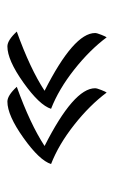

<svg xmlns="http://www.w3.org/2000/svg" viewBox="88 -448 315 532"><g transform="rotate(90 246.0 -181.5)"><path d="M83 -319Q118 -272 172.5 -229Q227 -186 281 -165Q271 -133 208.5 -88.5Q146 -44 108 -44Q91 -44 67 -70Q170 -107 231 -147Q71 -228 71 -287Q71 -292 76 -304.5Q81 -317 83 -319ZM236 -319Q271 -272 325.5 -229Q380 -186 434 -165Q424 -133 361.5 -88.5Q299 -44 261 -44Q244 -44 220 -70Q323 -107 384 -147Q224 -228 224 -287Q224 -292 229 -304.5Q234 -317 236 -319Z"/></g></svg>

Font: Dancing Script
Style: Bold
Weight: 700
Designer: Pablo Impallari
Foundry: Pablo Impallari. www.impallari.com Igino Marini. www.ikern.com
Version: Version 1.002